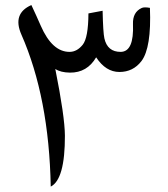

<svg xmlns="http://www.w3.org/2000/svg" viewBox="-20 -729 649 741"><path d="M101.1 -709.5Q121.1 -667 137.2 -629.9Q181.6 -527.8 249.5 -528.8Q277.3 -529.3 299.1 -556.2Q320.8 -583 321.3 -677.2L376 -687.5Q377.9 -603 382.8 -581.1Q394.5 -528.3 446.3 -528.8Q497.6 -529.8 493.2 -636.2Q491.7 -682.1 526.9 -698.2Q536.1 -702.6 558.6 -698.7Q564.9 -544.9 525.9 -493.2Q493.7 -451.2 440.9 -451.2Q388.2 -451.2 351.1 -507.8Q316.4 -448.2 250 -448.7Q213.9 -449.2 193.4 -462.9Q230 -279.3 230.5 -205.6Q231 -36.6 175.8 -8.8Q169.4 -352.5 62.5 -595.7Q26.9 -676.8 101.1 -709.5Z"/></svg>

Font: Gandom FD
Style: FD
Weight: 400
Foundry: DejaVu fonts team - Redesigned by Saber Rastikerdar - Based on Samim Font
Version: Version 0.6